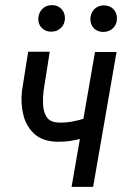

<svg xmlns="http://www.w3.org/2000/svg" viewBox="-20 -732 506 752"><path d="M436.5 -528.3 344.7 0H260.3L352.1 -528.3ZM363.3 -285.6 357.9 -210.9Q333.5 -200.2 308.1 -192.1Q282.7 -184.1 256.6 -180.2Q230.5 -176.3 203.6 -176.8Q147.5 -178.2 115.5 -206.8Q83.5 -235.4 72 -280Q60.5 -324.7 65.9 -375L90.3 -529.3H174.8L150.4 -374.5Q147.5 -349.6 148.7 -321.8Q149.9 -293.9 162.8 -273.7Q175.8 -253.4 208.5 -252Q235.4 -251 261.5 -255.6Q287.6 -260.3 313 -268.6Q338.4 -276.9 363.3 -285.6ZM129.9 -658.2Q130.4 -680.7 144.8 -696Q159.2 -711.4 182.1 -711.9Q205.1 -712.4 219.7 -697.8Q234.4 -683.1 234.4 -660.2Q233.9 -637.7 219 -623Q204.1 -608.4 181.6 -607.9Q159.7 -607.4 144.8 -621.6Q129.9 -635.7 129.9 -658.2ZM334 -657.2Q334 -679.7 348.4 -695.1Q362.8 -710.4 385.7 -710.9Q408.7 -711.4 423.6 -696.8Q438.5 -682.1 438 -659.2Q438 -636.7 423.1 -622.1Q408.2 -607.4 385.7 -606.9Q363.3 -606.4 348.6 -620.4Q334 -634.3 334 -657.2Z"/></svg>

Font: Roboto Condensed
Style: Italic
Weight: 400
Italic angle: -12°
Designer: Christian Robertson
Foundry: Google
Version: Version 3.0